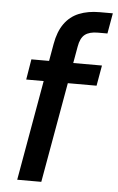

<svg xmlns="http://www.w3.org/2000/svg" viewBox="-52 -757 489 794"><g transform="rotate(5 192.0 -360.0)"><path d="M50 0 151 -572Q160 -624 183.5 -657Q207 -690 244 -705Q281 -720 329 -720H384L369 -635H329Q294 -635 275.5 -620.5Q257 -606 251 -570L150 0ZM51 -416 65 -501H358L343 -416Z"/></g></svg>

Font: DM Sans 18pt Medium
Style: Italic
Weight: 500
Italic angle: -10°
Designer: Colophon Foundry, Jonny Pinhorn
Foundry: Colophon Foundry
Version: Version 4.004;gftools[0.9.30]